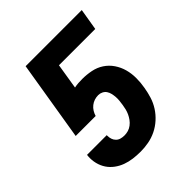

<svg xmlns="http://www.w3.org/2000/svg" viewBox="-203 -867 1006 1006"><g transform="rotate(-45 300.0 -363.5)"><path d="M260 8Q232 8 205 4.5Q178 1 153.5 -8Q129 -17 108 -32.5Q87 -48 73 -69Q59 -90 52.5 -116Q46 -142 48 -169L49 -179H195V-174Q195 -161 199 -149Q203 -137 212 -128Q221 -119 233.5 -115.5Q246 -112 260 -112Q274 -112 288 -116Q302 -120 314.5 -129.5Q327 -139 336 -151.5Q345 -164 351 -177Q357 -190 360.5 -204Q364 -218 366 -232Q368 -246 369.5 -259.5Q371 -273 370 -286.5Q369 -300 366 -313Q363 -326 356 -336.5Q349 -347 337 -353Q325 -359 312 -359Q297 -359 283 -354.5Q269 -350 257 -340.5Q245 -331 237 -318Q229 -305 225 -291H77L150 -735H566L546 -615H277L254 -473Q268 -476 282.5 -477Q297 -478 312 -478Q345 -478 377.5 -471.5Q410 -465 436.5 -447.5Q463 -430 481 -403.5Q499 -377 507.5 -346Q516 -315 516 -281Q516 -247 510 -214Q505 -184 496 -155Q487 -126 470 -99.5Q453 -73 429 -51.5Q405 -30 377 -16.5Q349 -3 319 2.5Q289 8 260 8Z"/></g></svg>

Font: Iosevka Curly Heavy Extended
Style: Italic
Weight: 900
Width: 7
Italic angle: -9°
Monospace: yes
Designer: Belleve Invis
Foundry: Belleve Invis
Version: Version 11.1.0; ttfautohint (v1.8.3)